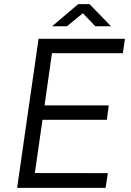

<svg xmlns="http://www.w3.org/2000/svg" viewBox="-20 -911 634 931"><path d="M63 0 167 -723H586L575.5 -653H232L196 -400H507.5L498 -330H186L149 -72L503 -71.5L492 0ZM232.5 -783.5 359 -891H414L518.5 -783.5H442L382 -847L304.5 -783.5Z"/></svg>

Font: Public Sans Thin Light
Style: Italic
Weight: 300
Italic angle: -8°
Version: Version 2.001